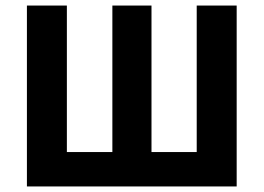

<svg xmlns="http://www.w3.org/2000/svg" viewBox="-20 -672 950 692"><path d="M77 0V-652H221V-124H385V-652H526V-124H689V-652H833V0Z"/></svg>

Font: TT Toshiba Sans
Style: Bold
Weight: 700
Designer: Paul D. Hunt
Foundry: Toshiba Corporation
Version: Version 2.020;PS 2.000;hotconv 1.0.86;makeotf.lib2.5.63406